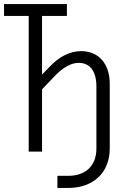

<svg xmlns="http://www.w3.org/2000/svg" viewBox="-20 -750 640 950"><path d="M264 180H317C442 180 523 104 523 -15V-336C523 -434 468 -497 382 -497C326 -497 272 -470 223 -417L188 -381V-671H311V-730H0V-671H122V0H188V-308L253 -376C293 -417 333 -439 369 -439C425 -439 457 -398 457 -322V-15C457 69 405 120 317 120H264Z"/></svg>

Font: JetBrains Mono ExtraLight
Style: Regular
Weight: 240
Monospace: yes
Designer: Philipp Nurullin, Konstantin Bulenkov
Foundry: JetBrains
Version: Version 2.305